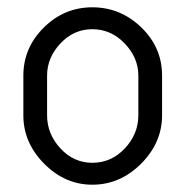

<svg xmlns="http://www.w3.org/2000/svg" viewBox="-20 -499 508 526"><path d="M44 -183V-292Q44 -368 100 -423.5Q156 -479 233 -479Q310 -479 367 -424Q424 -369 424 -292V-183Q424 -108 366.5 -50.5Q309 7 233 7Q158 7 101 -50.5Q44 -108 44 -183ZM109 -183Q109 -132 145.5 -92.5Q182 -53 233 -53Q285 -53 322 -92.5Q359 -132 359 -183V-292Q359 -341 321.5 -380Q284 -419 233 -419Q182 -419 145.5 -380Q109 -341 109 -292Z"/></svg>

Font: Terminal Dosis
Style: Regular
Weight: 400
Designer: Edgar Tolentino, Pablo Impallari, Igino Marini
Foundry: Edgar Tolentino, Pablo Impallari, Igino Marini
Version: Version 1.007